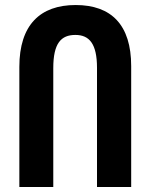

<svg xmlns="http://www.w3.org/2000/svg" viewBox="-20 -744 601 764"><path d="M57 0H192V-473C192 -572 223 -605 280 -605C336 -605 366 -569 366 -474V0H502V-481C502 -645 423 -724 281 -724C140 -724 57 -645 57 -478Z"/></svg>

Font: Noto Sans Georgian ExtraCondensed Bold
Style: Regular
Weight: 700
Width: 2
Designer: Monotype Design Team, Akaki Razmadze
Foundry: Google LLC
Version: Version 2.005